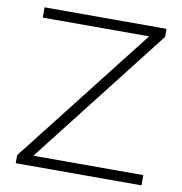

<svg xmlns="http://www.w3.org/2000/svg" viewBox="-79 -774 804 848"><g transform="rotate(10 323.0 -350.0)"><path d="M118 -46H611V0H47V-36L530 -654H53V-700H600V-664Z"/></g></svg>

Font: mBank Light
Style: Regular
Weight: 300
Designer: Julieta Ulanovsky
Foundry: Julieta Ulanovsky
Version: Version 7.200;PS 007.200;hotconv 1.0.88;makeotf.lib2.5.64775